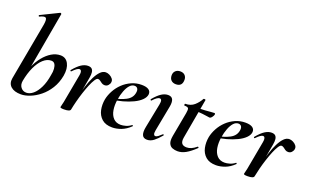

<svg xmlns="http://www.w3.org/2000/svg" viewBox="-79 -1143 2576 1573"><g transform="rotate(20 1209.0 -356.5)"><path d="M154 13Q95 13 65.5 -14Q36 -41 44 -87L136 -589Q144 -637 131.5 -647Q119 -657 78 -637Q74 -636 72 -642Q70 -648 74 -649L229 -725Q234 -727 238 -723Q242 -719 241 -717L131 -96Q125 -61 143 -38Q161 -15 191 -15Q221 -15 249.5 -39Q278 -63 300.5 -109Q323 -155 333 -220Q340 -251 338 -276.5Q336 -302 326 -317Q316 -332 295 -332Q259 -332 226 -302Q193 -272 168.5 -219Q144 -166 131 -96L120 -116Q129 -173 151.5 -224.5Q174 -276 205.5 -315Q237 -354 274.5 -376.5Q312 -399 352 -399Q399 -399 421 -357.5Q443 -316 432 -251Q420 -186 389 -136.5Q358 -87 317 -54Q276 -21 233 -4Q190 13 154 13Z M584 -12 574 -13Q584 -66 597 -120.5Q610 -175 625.5 -224Q641 -273 660 -311.5Q679 -350 701 -372.5Q723 -395 748 -395Q764 -395 781 -386.5Q798 -378 809 -364Q820 -350 817 -333Q816 -320 804 -306Q792 -292 773 -292Q758 -292 747 -299.5Q736 -307 726.5 -314.5Q717 -322 706 -322Q695 -322 681 -300.5Q667 -279 652.5 -244Q638 -209 624.5 -167.5Q611 -126 600.5 -85Q590 -44 584 -12ZM528 8Q509 8 502 5.5Q495 3 495 0Q495 -4 501 -26Q507 -48 511 -74L552 -297Q555 -314 554 -324.5Q553 -335 548.5 -340.5Q544 -346 536 -346Q527 -346 512.5 -336Q498 -326 479 -306Q475 -302 471 -306.5Q467 -311 471 -315Q507 -358 536 -376.5Q565 -395 593 -395Q615 -395 626 -385Q637 -375 639.5 -356Q642 -337 637 -309L584 -12Q581 8 528 8Z M949 12Q891 12 858.5 -17Q826 -46 816.5 -91Q807 -136 816 -185Q824 -224 845 -262.5Q866 -301 898 -331.5Q930 -362 971 -380.5Q1012 -399 1059 -399Q1100 -399 1120.5 -385Q1141 -371 1139 -345Q1136 -319 1112 -295Q1088 -271 1048.5 -252Q1009 -233 960.5 -219.5Q912 -206 862 -201L864 -214Q935 -225 983 -250.5Q1031 -276 1038 -324Q1042 -346 1033.5 -359Q1025 -372 1007 -372Q984 -372 965.5 -351.5Q947 -331 933.5 -296Q920 -261 913 -218Q905 -167 912 -125Q919 -83 943 -57.5Q967 -32 1008 -32Q1027 -32 1051.5 -39Q1076 -46 1098 -63Q1100 -65 1103.5 -61Q1107 -57 1105 -55Q1067 -18 1026.5 -3Q986 12 949 12Z M1252 9Q1219 9 1209 -16Q1199 -41 1209 -89L1250 -297Q1260 -346 1235 -346Q1225 -346 1210.5 -336Q1196 -326 1178 -306Q1174 -302 1170 -306.5Q1166 -311 1169 -315Q1205 -358 1234 -376.5Q1263 -395 1291 -395Q1323 -395 1333 -372.5Q1343 -350 1335 -309L1293 -89Q1288 -61 1293 -51.5Q1298 -42 1306 -42Q1317 -42 1330 -52Q1343 -62 1359 -77Q1363 -81 1367 -77Q1371 -73 1367 -69Q1336 -32 1309 -11.5Q1282 9 1252 9ZM1319 -499Q1293 -499 1277.5 -514Q1262 -529 1262 -557Q1262 -581 1277.5 -596Q1293 -611 1319 -611Q1345 -611 1359.5 -596Q1374 -581 1374 -557Q1374 -499 1319 -499Z M1519 12Q1495 12 1474 4Q1453 -4 1443 -27Q1433 -50 1441 -94L1480 -306Q1486 -339 1480 -349Q1474 -359 1446 -359Q1442 -359 1442.5 -367Q1443 -375 1446 -375Q1494 -375 1524.5 -402Q1555 -429 1573 -463Q1575 -467 1584 -465.5Q1593 -464 1592 -460L1530 -111Q1524 -76 1536 -59.5Q1548 -43 1579 -43Q1599 -43 1619.5 -52Q1640 -61 1663 -80Q1665 -82 1669.5 -78Q1674 -74 1671 -71Q1625 -27 1589.5 -7.5Q1554 12 1519 12ZM1671 -337Q1670 -337 1651.5 -340Q1633 -343 1606.5 -346Q1580 -349 1552 -349L1554 -378Q1588 -378 1616 -380Q1644 -382 1665 -384Q1686 -386 1697 -386Q1702 -386 1703.5 -382Q1705 -378 1704 -374Q1703 -366 1692.5 -351.5Q1682 -337 1671 -337Z M1854 12Q1796 12 1763.5 -17Q1731 -46 1721.5 -91Q1712 -136 1721 -185Q1729 -224 1750 -262.5Q1771 -301 1803 -331.5Q1835 -362 1876 -380.5Q1917 -399 1964 -399Q2005 -399 2025.5 -385Q2046 -371 2044 -345Q2041 -319 2017 -295Q1993 -271 1953.5 -252Q1914 -233 1865.5 -219.5Q1817 -206 1767 -201L1769 -214Q1840 -225 1888 -250.5Q1936 -276 1943 -324Q1947 -346 1938.5 -359Q1930 -372 1912 -372Q1889 -372 1870.5 -351.5Q1852 -331 1838.5 -296Q1825 -261 1818 -218Q1810 -167 1817 -125Q1824 -83 1848 -57.5Q1872 -32 1913 -32Q1932 -32 1956.5 -39Q1981 -46 2003 -63Q2005 -65 2008.5 -61Q2012 -57 2010 -55Q1972 -18 1931.5 -3Q1891 12 1854 12Z M2184 -12 2174 -13Q2184 -66 2197 -120.5Q2210 -175 2225.5 -224Q2241 -273 2260 -311.5Q2279 -350 2301 -372.5Q2323 -395 2348 -395Q2364 -395 2381 -386.5Q2398 -378 2409 -364Q2420 -350 2417 -333Q2416 -320 2404 -306Q2392 -292 2373 -292Q2358 -292 2347 -299.5Q2336 -307 2326.5 -314.5Q2317 -322 2306 -322Q2295 -322 2281 -300.5Q2267 -279 2252.5 -244Q2238 -209 2224.5 -167.5Q2211 -126 2200.5 -85Q2190 -44 2184 -12ZM2128 8Q2109 8 2102 5.5Q2095 3 2095 0Q2095 -4 2101 -26Q2107 -48 2111 -74L2152 -297Q2155 -314 2154 -324.5Q2153 -335 2148.5 -340.5Q2144 -346 2136 -346Q2127 -346 2112.5 -336Q2098 -326 2079 -306Q2075 -302 2071 -306.5Q2067 -311 2071 -315Q2107 -358 2136 -376.5Q2165 -395 2193 -395Q2215 -395 2226 -385Q2237 -375 2239.5 -356Q2242 -337 2237 -309L2184 -12Q2181 8 2128 8Z"/></g></svg>

Font: Cormorant Garamond Light
Style: Bold Italic
Weight: 700
Italic angle: -10°
Version: Version 4.001